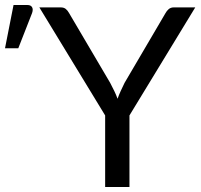

<svg xmlns="http://www.w3.org/2000/svg" viewBox="-156 -746 800 766"><path d="M360.5 -285.5V0H263.5V-285.5L1 -716.5H86Q99 -716.5 106.5 -710.2Q114 -704 119.5 -694L283.5 -415.5Q292.5 -398 300 -382.8Q307.5 -367.5 313 -352Q318.5 -367.5 325.5 -382.8Q332.5 -398 341 -415.5L504.5 -694Q509 -702.5 517 -709.5Q525 -716.5 537.5 -716.5H623ZM-136 -553.5 -102 -726H-46.5Q-33 -726 -28 -717.2Q-23 -708.5 -28 -694L-83 -553.5Z"/></svg>

Font: Lato-Regular
Style: Regular
Weight: 400
Designer: Lukasz Dziedzic with Adam Twardoch and Botio Nikoltchev
Foundry: tyPoland Lukasz Dziedzic
Version: Version 2.015; 2015-08-06; http://www.latofonts.com/